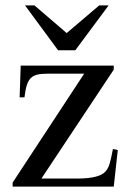

<svg xmlns="http://www.w3.org/2000/svg" viewBox="-20 -694 484 714"><path d="M418 -136 400 -140C390 -90 387 -74 373 -57C359 -40 325 -30 267 -30H134L403 -435V-450H57L53 -332H71C80 -405 95 -420 158 -420H293L27 -15V0H403ZM384 -674H349L228 -571L108 -674H73L196 -507H260Z"/></svg>

Font: XITS
Style: Regular
Weight: 400
Designer: MicroPress Inc., with final additions and corrections provided by Coen Hoffman, Elsevier (retired)
Version: Version 1.302